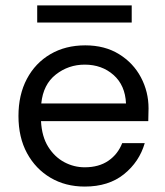

<svg xmlns="http://www.w3.org/2000/svg" viewBox="-20 -675 609 707"><path d="M292 12Q221 12 166 -20.5Q111 -53 79.5 -111Q48 -169 48 -248Q48 -326 79 -384.5Q110 -443 165.5 -475.5Q221 -508 294 -508Q366 -508 418.5 -475.5Q471 -443 499 -390Q527 -337 527 -276Q527 -265 526.5 -254Q526 -243 526 -229H131Q134 -172 157.5 -134.5Q181 -97 216.5 -78Q252 -59 292 -59Q344 -59 379 -83Q414 -107 430 -148H513Q493 -79 436.5 -33.5Q380 12 292 12ZM292 -437Q232 -437 185.5 -400.5Q139 -364 132 -294H444Q441 -361 398 -399Q355 -437 292 -437ZM117 -592V-655H465V-592Z"/></svg>

Font: Firefly Display
Style: Regular
Weight: 400
Designer: Colophon Foundry, Jonny Pinhorn
Foundry: Colophon Foundry
Version: Version 1.200; ttfautohint (v1.8.3)